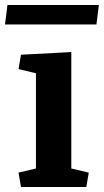

<svg xmlns="http://www.w3.org/2000/svg" viewBox="-41 -749 416 769"><path d="M244.6 -74.2 314.5 -57.6 304.7 0H43L33.2 -57.6L103 -74.2V-455.6L33.2 -472.2L43 -529.8L244.6 -540.5ZM-11.2 -729H355L345.2 -650.9H-21Z"/></svg>

Font: Noticia Text
Style: Bold
Weight: 700
Designer: JM Sole
Foundry: JM Sole
Version: Version 1.003